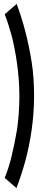

<svg xmlns="http://www.w3.org/2000/svg" viewBox="-20 -806 234 980"><path d="M4 -733C16 -704 30 -658 41 -618C59 -544 79 -434 79 -315C79 -254 74 -195 67 -145C50 -47 31 38 4 102L64 154C83 103 99 55 111 9C133 -75 154 -190 154 -315C154 -377 150 -438 141 -493C123 -604 98 -698 65 -786Z"/></svg>

Font: League Gothic Condensed
Style: Regular
Weight: 400
Width: 3
Designer: Tyler Finck
Foundry: The League of Moveable Type
Version: Version 1.001;PS 001.001;hotconv 1.0.56;makeotf.lib2.0.21325